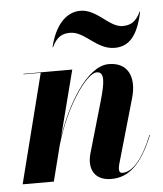

<svg xmlns="http://www.w3.org/2000/svg" viewBox="-52 -748 681 803"><g transform="rotate(-5 289.0 -346.0)"><path d="M264 -614C327 -614 368 -535 445 -535C509 -535 544 -582 564 -677H562C542 -635 519 -623 486 -623C430 -623 385 -702 315 -702C251 -702 206 -645 186 -560H188C208 -602 231 -614 264 -614ZM127.5 -458 11.5 0H142.5L180.5 -150C226 -308.5 318.5 -439.5 360.5 -439.5C395 -439.5 389.5 -396 367 -318L307.5 -112C303.5 -99.5 299.5 -82.5 299.5 -67.5C299.5 -19.5 329 10 383.5 10C457 10 510.5 -38.5 560 -159L558 -159.5C517.5 -60 474 -11.5 432.5 -11.5C421.5 -11.5 418 -17.5 418 -28.5C418 -33.5 419.5 -41.5 421 -47.5L499 -319.5C523.5 -404.5 495.5 -469.5 414 -469.5C321.5 -469.5 233 -314 189 -183.5L260 -460H55V-458Z"/></g></svg>

Font: Bodoni* 96pt
Style: Bold Italic
Weight: 700
Italic angle: -13°
Version: Version 2.3